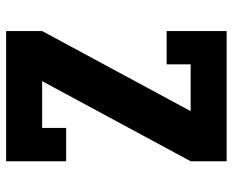

<svg xmlns="http://www.w3.org/2000/svg" viewBox="-88 -688 775 640"><g transform="rotate(90 300.0 -367.5)"><path d="M83 0V-120L350 -615H194V-535H83V-735H517V-615L250 -120H406V-200H517V0Z"/></g></svg>

Font: Iosevka Etoile Heavy
Style: Regular
Weight: 900
Designer: Belleve Invis
Foundry: Belleve Invis
Version: Version 22.1.2; ttfautohint (v1.8.4)